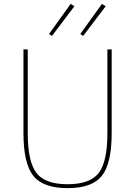

<svg xmlns="http://www.w3.org/2000/svg" viewBox="-20 -951 692 983"><path d="M246.1 -767.1 231 -776.9 341.8 -931.2 360.8 -918.9ZM405.8 -767.1 391.1 -776.9 502 -931.2 521 -918.9ZM100.1 -270V-698.2H122.1V-268.1Q122.1 -124 166.3 -65.9Q210.4 -7.8 326.2 -7.8Q441.4 -7.8 485.6 -65.7Q529.8 -123.5 529.8 -268.1V-698.2H551.8V-270Q551.8 -114.3 501.7 -51Q451.7 12.2 326.2 12.2Q200.7 12.2 150.4 -51Q100.1 -114.3 100.1 -270Z"/></svg>

Font: Anuphan Thin
Style: Regular
Weight: 250
Designer: Mike Abbink, Paul van der Laan, Pieter van Rosmalen, Mint Tantisuwanna
Foundry: Bold Monday; Cadson Demak
Version: Version 3.002;hotconv 1.0.109;makeotfexe 2.5.65596